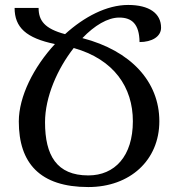

<svg xmlns="http://www.w3.org/2000/svg" viewBox="-20 -746 718 776"><path d="M624 -256C624 -416 509 -541 313 -592C362 -643 415 -675 462 -675C512 -675 543 -650 544 -576C594 -576 631 -598 631 -634C631 -692 583 -726 498 -726C411 -726 320 -678 243 -608C160 -630 136 -663 136 -714H39C39 -635 86 -592 202 -568C116 -475 56 -356 56 -255C56 -87 141 10 337 10C505 10 624 -98 624 -256ZM162 -252C162 -354 212 -468 278 -552C441 -506 517 -393 517 -256C517 -115 444 -37 337 -37C209 -37 162 -118 162 -252Z"/></svg>

Font: Noto Serif Armenian
Style: Regular
Weight: 400
Designer: Monotype Design Team
Foundry: Monotype Imaging Inc.
Version: Version 1.901